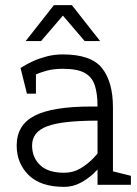

<svg xmlns="http://www.w3.org/2000/svg" viewBox="-20 -720 535 748"><path d="M230 8Q138 8 91.5 -38Q45 -84 45 -153Q45 -233 114.5 -269Q184 -305 335 -305H360V-250Q222 -250 163.5 -228Q105 -206 105 -153Q105 -107 136 -77Q167 -47 230 -47ZM87 -413 60 -455Q60 -455 73 -463Q86 -471 108.5 -481.5Q131 -492 161 -500Q191 -508 225 -508V-452Q189 -452 161.5 -444.5Q134 -437 115 -427.5Q96 -418 87 -413ZM420 -250 360 -305Q360 -356 349 -388.5Q338 -421 309 -436.5Q280 -452 225 -452V-508Q335 -508 377.5 -454.5Q420 -401 420 -302ZM388 -160 420 -140Q420 -140 411 -125Q402 -110 385 -88Q368 -66 344.5 -44Q321 -22 292 -7Q263 8 230 8V-47Q265 -47 293.5 -64Q322 -81 343.5 -103.5Q365 -126 376.5 -143Q388 -160 388 -160ZM420 -45 360 -60V-305L420 -250ZM360 -60 420 -140V0H360ZM410 0V-55L490 -35V0ZM120 -355H85L60 -455H120ZM190 -700H260L370 -560H310ZM260 -700 140 -560H80L190 -700Z"/></svg>

Font: Epunda Slab Light
Style: Regular
Weight: 300
Designer: Simon Atzbach
Foundry: typofactur
Version: Version 1.102